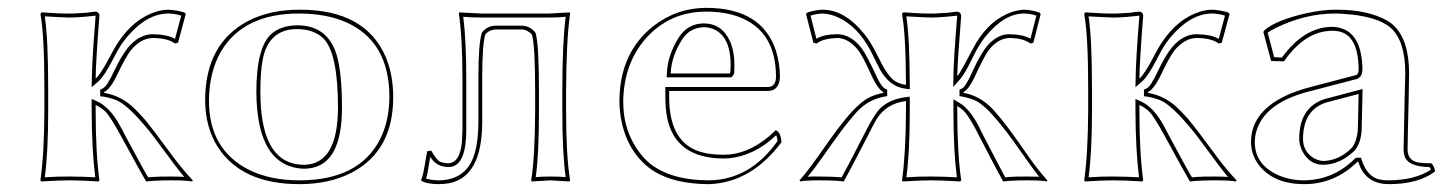

<svg xmlns="http://www.w3.org/2000/svg" viewBox="-20 -464 3720 494"><path d="M94.2 -234.9Q94.2 -374 84 -428.2L86.9 -432.1Q93.8 -432.1 111.3 -430.7Q142.1 -428.7 158.2 -429.2Q163.1 -429.2 167.5 -429.2Q171.9 -429.2 176.5 -429.7Q181.2 -430.2 185.1 -430.2Q189 -430.2 194.1 -430.7Q199.2 -431.2 201.7 -431.2Q204.1 -431.2 209 -432.1Q213.9 -433.1 215.3 -433.1Q216.8 -433.1 222.2 -433.6L227.1 -434.1Q235.4 -432.1 235.8 -423.8Q226.6 -306.6 226.1 -261.7Q239.7 -273.4 264.6 -321.8Q274.9 -341.3 283.2 -354Q324.7 -416.5 382.3 -434.1Q398.4 -439 413.1 -439Q431.6 -438.5 454.1 -432.1L458 -428.2L438 -354L430.2 -352.1Q411.1 -366.2 372.1 -366.2Q342.3 -365.2 316.9 -335Q304.2 -319.3 278.8 -266.1Q262.7 -234.4 248 -227.1V-225.1Q294.4 -217.3 329.1 -181.6Q338.4 -172.4 351.1 -158.2Q369.6 -136.7 424.8 -61.5Q449.7 -27.8 476.1 0L474.1 2.9Q458.5 0 421.9 0Q381.8 0 356 2.9Q344.2 -16.6 292 -112.8Q263.7 -164.6 251 -177.2Q239.3 -188 226.1 -193.8V-180.2Q226.1 -70.8 235.8 0L233.9 2.9Q188 0 160.2 0Q129.9 0 85.9 2.9L84 0Q93.8 -68.4 94.2 -180.2ZM104 -234.9V-180.2Q104 -72.3 95.2 -7.8Q130.4 -10.3 160.2 -9.8Q190.4 -9.8 225.1 -7.8Q216.3 -76.7 215.8 -180.2V-209.5L230 -203.1Q262.2 -188.5 287.6 -142.6Q290 -138.7 294.4 -130.1Q298.8 -121.6 300.8 -117.7Q354.5 -18.1 356.4 -15.6Q358.9 -11.2 361.3 -7.8Q389.6 -10.3 421.9 -9.8Q437.5 -9.8 454.1 -8.8Q439 -25.9 385.7 -98.6Q364.7 -127.4 343.3 -151.4Q304.7 -195.3 279.8 -206.1Q265.1 -211.9 246.6 -215.3L237.8 -216.3V-233.4L244.1 -236.3Q255.4 -241.2 273.4 -280.8Q292 -319.8 309.1 -341.3Q337.9 -375.5 372.1 -376Q411.1 -375.5 430.2 -363.8L446.3 -423.8Q428.2 -429.2 413.1 -429.2Q357.9 -429.2 306.2 -368.2Q297.9 -357.9 291.5 -348.6Q283.2 -335.9 270 -310.1Q249 -269 232.9 -254.4L215.8 -239.7L216.3 -261.7Q216.8 -309.6 226.1 -423.8Q184.6 -418.9 158.2 -418.9Q147.9 -418.9 95.2 -421.9Q104 -364.3 104 -234.9Z M744.6 -389.2Q670.9 -389.2 655.8 -310.1Q649.9 -279.8 649.9 -228Q649.9 -65.4 733.9 -43.5Q748.5 -40 763.7 -40Q849.1 -42.5 849.6 -187Q849.6 -325.7 813 -364.3Q788.6 -388.7 744.6 -389.2ZM507.8 -205.1Q507.8 -352.1 618.7 -410.2Q675.8 -439.5 752 -439Q920.4 -439 972.7 -316.9Q991.7 -271 991.7 -213.9Q991.7 -76.7 886.2 -20.5Q828.6 9.8 750 9.8Q603.5 9.8 541.5 -84Q508.3 -135.3 507.8 -205.1ZM744.6 -398.9Q822.8 -398.9 846.2 -322.8Q859.9 -276.4 859.9 -187Q859.9 -41 775.4 -30.8Q769.5 -30.3 763.7 -29.8Q640.6 -33.2 639.6 -228Q639.6 -339.8 676.8 -375.5Q702.1 -398.4 744.6 -398.9ZM517.6 -205.1Q517.6 -80.1 619.1 -27.8Q674.3 0 750 0Q903.3 0 957.5 -105Q981.4 -152.3 981.9 -213.9Q981.9 -357.9 869.6 -407.2Q819.8 -428.7 752 -429.2Q606.9 -430.2 548.3 -331.1Q518.1 -278.3 517.6 -205.1Z M1220.7 -150.9Q1220.7 -7.8 1133.8 7.8Q1120.6 9.8 1106.9 9.8Q1079.6 9.3 1064.9 2L1063.5 -1Q1068.4 -9.3 1075.7 -56.2Q1077.6 -67.9 1079.6 -75.2L1089.8 -76.2Q1103 -52.2 1112.3 -47.9Q1121.1 -44.4 1131.8 -43.9Q1163.6 -43.9 1168.5 -99.1Q1169.4 -113.3 1169.9 -129.9V-258.8Q1169.9 -366.2 1160.6 -429.2L1161.6 -432.1Q1163.6 -432.1 1218.8 -429.2H1393.6L1445.8 -432.1L1446.8 -429.2Q1437 -360.8 1436.5 -229V-179.2Q1436.5 -63 1446.8 0L1444.8 2.9Q1442.9 2.9 1396.5 0L1347.7 2.9L1346.7 0Q1356.4 -61 1356.9 -179.2V-229Q1356.9 -346.7 1348.6 -375Q1336.9 -387.7 1322.8 -388.2H1254.9Q1238.3 -387.2 1228.5 -375Q1220.7 -347.2 1220.7 -266.1ZM1210.9 -150.9V-266.1Q1210.9 -348.6 1219.2 -377.9L1219.7 -379.4L1220.7 -381.3Q1234.9 -397.9 1254.9 -397.9H1322.8Q1343.8 -397 1356.4 -381.3L1357.9 -379.4L1358.4 -377.9Q1366.7 -348.6 1366.7 -229V-179.2Q1366.7 -65.9 1358.4 -8.3Q1375.5 -9.8 1396.5 -9.8Q1418.5 -9.8 1435.5 -8.3Q1426.8 -69.3 1426.8 -179.2V-229Q1426.8 -353.5 1435.5 -420.9Q1417 -418.9 1393.6 -418.9H1218.8Q1194.3 -418.9 1171.9 -420.9Q1179.7 -360.4 1179.7 -258.8V-129.9Q1179.7 -41.5 1140.6 -34.7Q1135.7 -34.2 1131.8 -34.2Q1102.1 -35.2 1086.9 -60.5Q1085.9 -54.7 1084 -43Q1080.1 -16.1 1076.2 -4.4Q1090.8 -0.5 1106.9 0Q1182.6 0 1202.1 -72.3Q1210.9 -104.5 1210.9 -150.9Z M1975.6 -128.9Q1988.8 -125 1990.7 -98.1Q1912.6 6.3 1803.7 9.8Q1695.8 9.3 1640.6 -40Q1584.5 -90.8 1575.2 -177.7Q1573.7 -190.4 1573.7 -202.1Q1573.7 -329.6 1663.1 -398.4Q1722.7 -443.8 1796.9 -443.8Q1941.4 -443.8 1977.1 -331.5Q1986.3 -300.8 1986.8 -266.1Q1984.9 -231.4 1957.5 -230H1701.7V-213.9Q1701.7 -90.8 1792 -70.8Q1813.5 -65.9 1842.8 -65.9Q1902.3 -65.9 1959.5 -113.8Q1968.3 -121.6 1975.6 -128.9ZM1705.6 -274.9H1857.9Q1859.9 -277.8 1859.9 -295.9Q1859.9 -379.4 1804.7 -392.6Q1797.4 -394 1790.5 -394Q1755.9 -392.6 1736.8 -365.2Q1707.5 -320.3 1705.6 -274.9ZM1977.1 -116.2Q1921.4 -63 1854.5 -56.6Q1847.7 -56.2 1842.8 -56.2Q1717.3 -56.2 1696.3 -162.1Q1691.9 -186 1691.9 -213.9V-240.2H1957.5Q1976.1 -241.7 1976.6 -266.1Q1976.6 -383.3 1882.8 -419.9Q1845.7 -434.1 1796.9 -434.1Q1701.7 -434.1 1639.6 -362.8Q1584.5 -297.9 1583.5 -202.1Q1583.5 -122.1 1631.8 -63.5Q1639.6 -54.2 1647.5 -47.4Q1700.7 -0.5 1803.7 0Q1909.7 -1 1980.5 -101.1Q1980 -109.9 1977.1 -116.2ZM1695.3 -265.1 1695.8 -275.4Q1697.8 -324.2 1728.5 -370.6Q1751 -403.3 1790.5 -403.8Q1837.4 -403.8 1858.4 -357.4Q1869.6 -331.5 1869.6 -295.9Q1869.6 -275.9 1868.2 -272.9Q1866.2 -269.5 1864.7 -268.1L1861.8 -265.1Z M2211.9 -112.8Q2162.6 -17.1 2150.9 2.9Q2129.9 0 2087.9 0Q2051.8 0 2039.1 2.9L2037.1 0Q2061.5 -26.9 2110.8 -98.6Q2133.8 -131.3 2155.8 -158.2Q2193.8 -204.1 2221.7 -215.8Q2235.8 -221.7 2252.9 -225.1V-227.1Q2237.8 -234.4 2218.3 -278.3Q2201.2 -316.9 2188 -335Q2163.6 -365.2 2135.7 -366.2Q2097.7 -365.2 2081.1 -352.1L2072.8 -354L2053.7 -428.2L2058.1 -432.1Q2080.6 -439 2096.7 -439Q2153.8 -439 2204.6 -375.5Q2213.4 -364.7 2219.7 -354Q2228.5 -339.8 2242.2 -312.5Q2264.6 -266.1 2284.2 -254.4Q2296.4 -247.6 2311 -245.6Q2310.5 -376 2300.8 -428.2L2303.7 -432.1Q2310.5 -432.1 2328.1 -430.7Q2358.9 -428.7 2375 -429.2Q2379.9 -429.2 2384.3 -429.2Q2388.7 -429.2 2393.3 -429.7Q2397.9 -430.2 2401.9 -430.2Q2405.8 -430.2 2410.9 -430.7Q2416 -431.2 2418.5 -431.2Q2420.9 -431.2 2425.8 -432.1Q2430.7 -433.1 2432.4 -433.1Q2434.1 -433.1 2439 -433.6L2443.8 -434.1Q2452.1 -432.1 2453.1 -423.8Q2443.8 -309.1 2442.9 -267.6Q2451.2 -277.3 2477.1 -327.1Q2485.4 -342.8 2491.7 -354Q2528.3 -413.6 2582 -432.6Q2599.6 -438.5 2614.7 -439Q2631.8 -439 2652.8 -432.1H2653.8L2657.7 -428.2L2638.7 -354L2630.9 -352.1Q2612.8 -366.2 2575.7 -366.2Q2547.4 -364.7 2523.9 -335Q2512.7 -320.3 2487.3 -265.1Q2472.7 -234.4 2459 -227.1V-225.1Q2502.9 -217.3 2536.1 -181.2Q2544.4 -171.9 2555.7 -158.2Q2574.7 -135.7 2627 -60.5Q2650.4 -26.9 2674.8 0L2672.9 2.9Q2660.2 0 2624 0Q2582.5 0 2561 2.9Q2547.4 -21 2500 -112.8Q2473.6 -166 2458 -180.2Q2450.2 -187 2442.9 -191.4V-180.2Q2442.9 -70.8 2453.1 0L2450.7 2.9Q2404.8 0 2377 0Q2346.7 0 2302.7 2.9L2300.8 0Q2310.5 -68.4 2311 -180.2V-204.1Q2260.3 -197.8 2234.9 -156.7Q2228.5 -146 2211.9 -112.8ZM2203.1 -117.7Q2230 -171.9 2247.1 -187.5Q2271.5 -209 2309.6 -213.9L2320.8 -215.3V-180.2Q2320.8 -72.3 2312 -7.8Q2346.2 -10.3 2377 -9.8Q2407.2 -9.8 2441.9 -7.8Q2433.1 -76.7 2433.1 -180.2V-208.5L2447.8 -199.7Q2475.6 -184.1 2500.5 -134.8Q2501.5 -132.3 2503.9 -127.4Q2507.3 -120.6 2508.8 -117.7Q2557.1 -24.4 2566.4 -7.8Q2591.8 -10.3 2624 -9.8Q2639.2 -9.8 2653.8 -9.3Q2640.6 -24.9 2589.4 -98.1Q2568.8 -127 2548.3 -151.4Q2512.2 -195.3 2487.8 -206.1Q2474.1 -211.9 2457 -215.3L2448.7 -216.8V-233.4L2454.6 -235.8Q2464.8 -240.7 2482.9 -281.7Q2500.5 -319.8 2516.1 -341.3Q2543.5 -375.5 2575.7 -376Q2612.8 -375.5 2631.3 -364.3L2646.5 -423.8Q2629.9 -429.2 2614.7 -429.2Q2564 -429.2 2516.1 -370.6Q2506.8 -359.4 2500.5 -348.6Q2492.2 -335.9 2479.5 -309.6Q2462.4 -274.4 2450.7 -260.7L2432.6 -240.2L2433.1 -267.6Q2433.6 -312.5 2442.9 -423.8Q2400.9 -418.9 2375 -418.9Q2364.7 -418.9 2312 -421.9Q2320.3 -366.2 2320.8 -245.6V-234.4L2309.6 -235.8Q2268.1 -240.7 2242.7 -287.6Q2238.8 -294.9 2231.4 -310.5Q2218.8 -336.9 2211.4 -348.6Q2176.8 -404.8 2126.5 -423.3Q2110.8 -428.7 2096.7 -429.2Q2080.6 -428.7 2065.4 -423.8L2080.6 -364.3Q2099.6 -376 2135.7 -376Q2168.9 -375 2195.8 -341.3Q2210 -322.8 2236.3 -265.1Q2248 -240.7 2257.3 -235.8L2262.7 -233.4V-216.8L2254.9 -215.3Q2214.4 -208 2185.1 -176.8Q2176.3 -167 2163.6 -151.4Q2145 -129.4 2093.8 -56.2Q2075.7 -30.3 2058.1 -9.3Q2072.8 -10.3 2087.9 -9.8Q2120.6 -9.8 2145.5 -7.8Q2156.7 -27.3 2203.1 -117.7Z M2779.8 -234.9Q2779.8 -374 2769.5 -428.2L2772.5 -432.1Q2779.3 -432.1 2796.9 -430.7Q2827.6 -428.7 2843.8 -429.2Q2848.6 -429.2 2853 -429.2Q2857.4 -429.2 2862.1 -429.7Q2866.7 -430.2 2870.6 -430.2Q2874.5 -430.2 2879.6 -430.7Q2884.8 -431.2 2887.2 -431.2Q2889.6 -431.2 2894.5 -432.1Q2899.4 -433.1 2900.9 -433.1Q2902.3 -433.1 2907.7 -433.6L2912.6 -434.1Q2920.9 -432.1 2921.4 -423.8Q2912.1 -306.6 2911.6 -261.7Q2925.3 -273.4 2950.2 -321.8Q2960.4 -341.3 2968.8 -354Q3010.3 -416.5 3067.9 -434.1Q3084 -439 3098.6 -439Q3117.2 -438.5 3139.6 -432.1L3143.6 -428.2L3123.5 -354L3115.7 -352.1Q3096.7 -366.2 3057.6 -366.2Q3027.8 -365.2 3002.4 -335Q2989.7 -319.3 2964.4 -266.1Q2948.2 -234.4 2933.6 -227.1V-225.1Q2980 -217.3 3014.6 -181.6Q3023.9 -172.4 3036.6 -158.2Q3055.2 -136.7 3110.4 -61.5Q3135.3 -27.8 3161.6 0L3159.7 2.9Q3144 0 3107.4 0Q3067.4 0 3041.5 2.9Q3029.8 -16.6 2977.5 -112.8Q2949.2 -164.6 2936.5 -177.2Q2924.8 -188 2911.6 -193.8V-180.2Q2911.6 -70.8 2921.4 0L2919.4 2.9Q2873.5 0 2845.7 0Q2815.4 0 2771.5 2.9L2769.5 0Q2779.3 -68.4 2779.8 -180.2ZM2789.6 -234.9V-180.2Q2789.6 -72.3 2780.8 -7.8Q2815.9 -10.3 2845.7 -9.8Q2876 -9.8 2910.6 -7.8Q2901.9 -76.7 2901.4 -180.2V-209.5L2915.5 -203.1Q2947.8 -188.5 2973.1 -142.6Q2975.6 -138.7 2980 -130.1Q2984.4 -121.6 2986.3 -117.7Q3040 -18.1 3042 -15.6Q3044.4 -11.2 3046.9 -7.8Q3075.2 -10.3 3107.4 -9.8Q3123 -9.8 3139.6 -8.8Q3124.5 -25.9 3071.3 -98.6Q3050.3 -127.4 3028.8 -151.4Q2990.2 -195.3 2965.3 -206.1Q2950.7 -211.9 2932.1 -215.3L2923.3 -216.3V-233.4L2929.7 -236.3Q2940.9 -241.2 2959 -280.8Q2977.5 -319.8 2994.6 -341.3Q3023.4 -375.5 3057.6 -376Q3096.7 -375.5 3115.7 -363.8L3131.8 -423.8Q3113.8 -429.2 3098.6 -429.2Q3043.5 -429.2 2991.7 -368.2Q2983.4 -357.9 2977.1 -348.6Q2968.8 -335.9 2955.6 -310.1Q2934.6 -269 2918.5 -254.4L2901.4 -239.7L2901.9 -261.7Q2902.3 -309.6 2911.6 -423.8Q2870.1 -418.9 2843.8 -418.9Q2833.5 -418.9 2780.8 -421.9Q2789.6 -364.3 2789.6 -234.9Z M3601.6 -80.1Q3601.6 -50.8 3629.4 -45.9Q3641.1 -43.9 3662.6 -43.9Q3670.4 -36.6 3672.4 -22.9Q3628.9 9.8 3553.7 9.8Q3500 9.8 3479.5 -34.7Q3476.6 -41.5 3474.6 -47.9H3472.7Q3414.1 9.8 3335.4 9.8Q3259.3 9.8 3220.7 -37.1Q3199.2 -64 3198.7 -98.1Q3198.7 -180.2 3299.3 -222.7Q3324.2 -232.9 3352.5 -240.2L3469.7 -271Q3475.1 -274.4 3475.6 -283.2Q3475.6 -375.5 3421.4 -383.8Q3414.1 -384.8 3406.7 -384.8Q3337.4 -383.8 3283.7 -306.2L3250.5 -307.1L3230.5 -381.8L3233.4 -386.2Q3263.7 -412.6 3342.3 -430.2Q3382.3 -439 3415.5 -439Q3498.5 -439.9 3550.3 -410.2Q3559.6 -404.8 3565.4 -398.9Q3605 -361.8 3605.5 -276.9Q3605.5 -272.5 3604.5 -215.8Q3601.6 -98.6 3601.6 -80.1ZM3475.6 -222.2 3395.5 -201.2Q3333 -183.6 3332.5 -106.9Q3332.5 -74.2 3360.4 -57.1Q3372.6 -50.3 3384.8 -49.8Q3425.3 -50.8 3458.5 -84Q3470.7 -100.1 3473.6 -128.9ZM3591.3 -80.1Q3591.3 -98.1 3594.2 -217.8Q3595.7 -272.5 3595.7 -276.9Q3595.2 -358.4 3559.1 -391.6Q3524.4 -422.4 3438.5 -428.2Q3425.8 -429.2 3415.5 -429.2Q3339.4 -429.2 3264.6 -393.1Q3249.5 -385.7 3241.7 -379.9L3258.3 -316.9L3278.3 -315.9Q3335 -394 3406.7 -395Q3484.9 -393.1 3485.4 -283.2Q3484.4 -266.6 3472.7 -261.7V-261.2L3355 -230.5Q3233.9 -201.2 3212.4 -126Q3208.5 -111.8 3208.5 -98.1Q3208.5 -40.5 3269 -13.2Q3299.8 0 3335.4 0Q3410.6 -1 3465.3 -55.2L3468.3 -58.1H3481.9L3483.9 -51.3Q3498 -9.8 3528.3 -2.4Q3539.6 0 3553.7 0Q3620.1 -0.5 3661.6 -27.3Q3660.2 -31.2 3658.2 -34.2Q3603 -34.7 3593.8 -62.5Q3591.3 -70.8 3591.3 -80.1ZM3485.8 -234.9 3483.4 -128.9Q3481.4 -96.2 3465.8 -77.1Q3428.2 -40.5 3384.8 -40Q3347.7 -40 3329.6 -77.6Q3322.8 -92.8 3322.8 -106.9Q3322.8 -183.1 3380.9 -206.5Q3387.2 -209 3393.1 -210.4Z"/></svg>

Font: Linux Biolinum Outline O
Style: Bold
Weight: 700
Designer: Philipp H. Poll
Foundry: Philipp H. Poll
Version: Version 0.9.2